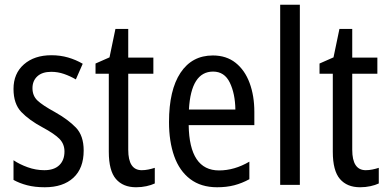

<svg xmlns="http://www.w3.org/2000/svg" viewBox="-20 -780 1634 810"><path d="M333 -145Q333 -70 289.5 -30Q246 10 169 10Q127 10 94.5 1.5Q62 -7 37 -21V-104Q62 -87 96.5 -74.5Q131 -62 167 -62Q208 -62 230 -83Q252 -104 252 -141Q252 -172 231.5 -193.5Q211 -215 159 -243Q103 -273 70 -307.5Q37 -342 37 -405Q37 -470 81 -508.5Q125 -547 197 -547Q234 -547 267 -537.5Q300 -528 329 -511L300 -445Q276 -459 250 -468Q224 -477 196 -477Q158 -477 137.5 -458Q117 -439 117 -408Q117 -376 138 -356Q159 -336 212 -307Q267 -276 300 -242Q333 -208 333 -145Z M578 -62Q592 -62 606.5 -65Q621 -68 633 -72V-6Q618 1 597.5 5.5Q577 10 554 10Q499 10 469 -25Q439 -60 439 -140V-469H383V-512L442 -538L467 -658H521V-537H627V-469H521V-148Q521 -62 578 -62Z M878 -546Q935 -546 974 -515Q1013 -484 1033 -430Q1053 -376 1053 -308V-252H776Q779 -61 904 -61Q969 -61 1032 -98V-24Q1001 -7 968.5 1.5Q936 10 896 10Q828 10 782.5 -24.5Q737 -59 715 -121Q693 -183 693 -265Q693 -400 741.5 -473Q790 -546 878 -546ZM879 -478Q786 -478 777 -318H973Q972 -385 949.5 -431.5Q927 -478 879 -478Z M1245 0H1162V-760H1245Z M1523 -62Q1537 -62 1551.5 -65Q1566 -68 1578 -72V-6Q1563 1 1542.5 5.5Q1522 10 1499 10Q1444 10 1414 -25Q1384 -60 1384 -140V-469H1328V-512L1387 -538L1412 -658H1466V-537H1572V-469H1466V-148Q1466 -62 1523 -62Z"/></svg>

Font: Avrile Sans Condensed
Style: Regular
Weight: 400
Width: 3
Designer: Monotype Design Team
Foundry: Monotype Imaging Inc.
Version: Version 2.001;September 10, 2019;FontCreator 11.5.0.2425 64-